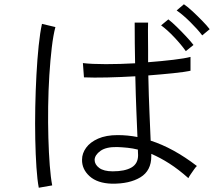

<svg xmlns="http://www.w3.org/2000/svg" viewBox="-20 -864 1040 901"><path d="M505 -2Q437 -4 400.5 -37Q364 -70 365 -115Q365 -144 384 -170.5Q403 -197 440.5 -213.5Q478 -230 532 -230Q579 -230 625 -221Q623 -270 620 -342Q617 -414 615 -506Q547 -502 482.5 -500.5Q418 -499 374 -501L369 -568Q410 -563 476.5 -563Q543 -563 614 -567Q613 -611 612.5 -659Q612 -707 612 -758H675Q674 -725 674.5 -693Q675 -661 675 -630Q675 -615 675 -600.5Q675 -586 675 -572Q740 -577 794 -583.5Q848 -590 874 -597V-532Q846 -526 793 -520.5Q740 -515 676 -510Q678 -412 681.5 -333.5Q685 -255 687 -204Q793 -170 904 -85Q900 -82 891 -69.5Q882 -57 874 -45Q866 -33 864 -28Q818 -69 775 -96.5Q732 -124 690 -142V-131Q690 -63 639 -32Q588 -1 505 -2ZM162 17Q155 -19 151 -78.5Q147 -138 145.5 -210.5Q144 -283 145.5 -361Q147 -439 151 -513Q155 -587 161.5 -649.5Q168 -712 177 -752L240 -737Q230 -700 223 -641Q216 -582 211.5 -510.5Q207 -439 206 -363.5Q205 -288 207 -217Q209 -146 213.5 -88Q218 -30 225 6ZM509 -60Q566 -60 597 -78Q628 -96 628 -136Q628 -141 627.5 -147Q627 -153 627 -162Q603 -168 579 -170.5Q555 -173 530 -174Q478 -175 451.5 -156Q425 -137 424 -114Q424 -92 445.5 -76Q467 -60 509 -60ZM929 -698Q907 -727 872.5 -761Q838 -795 809 -815L843 -844Q861 -832 884 -810.5Q907 -789 929 -766.5Q951 -744 964 -727ZM852 -624Q831 -654 798 -689Q765 -724 736 -745L770 -773Q787 -760 809.5 -738Q832 -716 853.5 -693Q875 -670 888 -653Z"/></svg>

Font: Zen Kaku Gothic New
Style: Regular
Weight: 400
Designer: Yoshimichi Ohira
Foundry: Positype
Version: Version 1.001